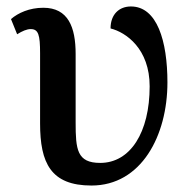

<svg xmlns="http://www.w3.org/2000/svg" viewBox="-20 -564 596 594"><path d="M263 10C417 10 498 -144 498 -309C498 -437 466 -544 385 -544C349 -544 322 -520 322 -476C370 -464 443 -413 443 -297C443 -154 383 -60 290 -60C218 -60 214 -102 214 -185V-397C214 -480 191 -540 114 -540C71 -540 36 -524 14 -505L33 -458C49 -468 63 -474 75 -474C99 -474 104 -456 104 -399V-182C104 -60 137 10 263 10Z"/></svg>

Font: Noto Serif Medium
Style: Regular
Weight: 500
Designer: Monotype Design Team
Foundry: Monotype Imaging Inc.
Version: Version 2.013